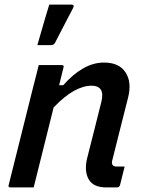

<svg xmlns="http://www.w3.org/2000/svg" viewBox="-20 -818 640 838"><path d="M149 -534H249Q261 -534 257 -523Q252 -504 247.5 -484.5Q243 -465 238 -446H256Q297 -493 342 -519Q387 -545 434 -545Q500 -545 528 -502Q556 -459 539 -392Q522 -323 505 -257.5Q488 -192 471 -122Q465 -104 473 -96Q478 -91 492 -91H524Q519 -71 514 -51Q509 -31 504 -11Q501 0 490 0H444Q387 0 367 -35.5Q347 -71 360 -126Q377 -191 391.5 -250.5Q406 -310 423 -376Q431 -411 419.5 -427.5Q408 -444 380 -444Q344 -444 303 -421.5Q262 -399 214 -349Q192 -262 170.5 -174.5Q149 -87 127 0H26Q14 0 18 -11Q44 -117 71 -223Q98 -329 124 -435Q132 -466 138.5 -491.5Q145 -517 149 -534ZM290 -798Q307 -798 299 -783Q282 -750 271 -729.5Q260 -709 249.5 -688Q239 -667 220 -631Q215 -621 202 -621H143Q154 -659 161.5 -685Q169 -711 176.5 -736.5Q184 -762 195 -798Z"/></svg>

Font: Recursive Mn Lnr St Med
Style: Italic
Weight: 500
Italic angle: -15°
Monospace: yes
Version: Version 1.079;hotconv 1.0.112;makeotfexe 2.5.65598; ttfautoh